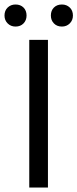

<svg xmlns="http://www.w3.org/2000/svg" viewBox="-40 -833 344 853"><path d="M90 0V-656H173V0ZM29 -715Q8 -715 -6 -729Q-20 -743 -20 -764Q-20 -786 -6 -799.5Q8 -813 29 -813Q51 -813 64.5 -799.5Q78 -786 78 -764Q78 -743 64.5 -729Q51 -715 29 -715ZM235 -715Q213 -715 199.5 -729Q186 -743 186 -764Q186 -786 199.5 -799.5Q213 -813 235 -813Q256 -813 270 -799.5Q284 -786 284 -764Q284 -743 270 -729Q256 -715 235 -715Z"/></svg>

Font: .
Style: 
Weight: 400
Designer: Paul D. Hunt, Dalton Maag
Foundry: Dalton Maag Ltd
Version: Version 1.200